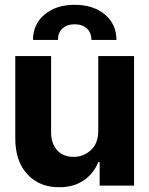

<svg xmlns="http://www.w3.org/2000/svg" viewBox="-20 -782 629 809"><path d="M394 -231.9V-545.9H544.9V0H399.9V-99.1H394Q375.5 -51.3 332.8 -22Q290 7.3 229 6.8Q146.5 7.3 95.5 -47.6Q44.4 -102.5 44.4 -198.2V-545.9H195.3V-224.6Q195.3 -176.8 221.2 -148.7Q247.1 -120.6 290 -121.1Q330.6 -120.6 362.3 -148.9Q394 -177.2 394 -231.9ZM119.1 -613.8Q119.1 -679.7 167.7 -720.7Q216.3 -761.7 294.9 -761.7Q373.5 -761.7 422.1 -720.7Q470.7 -679.7 470.7 -613.8H365.2Q365.2 -644 346.2 -661.9Q327.1 -679.7 294.9 -679.7Q262.2 -679.7 243.2 -661.9Q224.1 -644 224.1 -613.8Z"/></svg>

Font: Inter Tight
Style: Bold
Weight: 700
Designer: Rasmus Andersson
Foundry: rsms
Version: Version 3.004; ttfautohint (v1.8.4.7-5d5b)